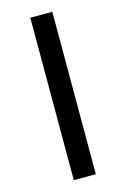

<svg xmlns="http://www.w3.org/2000/svg" viewBox="-122 -809 603 918"><g transform="rotate(-15 179.0 -350.0)"><path d="M234 -752V52H125V-752Z"/></g></svg>

Font: Pathway Extreme ExtraBold
Style: Regular
Weight: 800
Designer: Eduardo Rodriguez Tunni
Foundry: Eduardo Rodriguez Tunni
Version: Version 1.001;gftools[0.9.26]